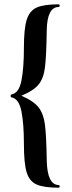

<svg xmlns="http://www.w3.org/2000/svg" viewBox="-20 -745 329 882"><path d="M32.2 -311Q67.4 -316.9 78.6 -375.5Q89.8 -434.1 89.8 -524.4Q89.8 -614.7 103 -655.3Q116.2 -695.8 148.7 -710.4Q181.2 -725.1 250 -725.1Q253.9 -725.1 253.9 -719Q253.9 -712.9 250 -712.9Q196.8 -712.9 194.8 -606.9Q192.9 -484.9 186.5 -434.8Q180.2 -384.8 157 -356.4Q133.8 -328.1 78.1 -305.2Q134.3 -281.2 157.2 -251.7Q180.2 -222.2 186.5 -172.1Q192.9 -122.1 194.8 -8.8Q196.8 104.5 250 105Q253.9 105 253.9 111.1Q253.9 117.2 250 117.2Q181.2 117.2 148.2 102.5Q115.2 87.9 102.5 46.9Q89.8 5.9 89.8 -85Q89.8 -175.8 78.4 -233.9Q66.9 -292 32.2 -297.9Q28.8 -297.9 28.8 -304.4Q28.8 -311 32.2 -311Z"/></svg>

Font: Cormorant-Bold
Style: Bold
Weight: 700
Designer: Christian Thalmann (Catharsis Fonts)
Version: Version 3.000